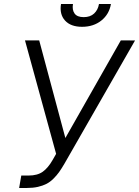

<svg xmlns="http://www.w3.org/2000/svg" viewBox="-20 -929 694 959"><path d="M75.6 9.9 86.3 -52.2H122.9Q166.9 -52.2 193.5 -71.2Q220.2 -90.2 243.3 -130.7L260.3 -160.5L104.8 -727.3H175.8L306.5 -239.7L583.5 -727.3L654.5 -726.9L301.5 -110.8Q286.9 -85.9 275 -69.2Q263.1 -52.6 246.8 -36.4Q230.5 -20.2 212.4 -10.8Q194.2 -1.4 169.6 4.3Q144.9 9.9 114 9.9ZM474.4 -909.1H534.1Q525.6 -858 486.3 -826.5Q447.1 -795.1 389.9 -795.1Q333.1 -795.1 304.7 -826.5Q276.3 -858 284.8 -909.1H344.5Q339.5 -879.6 352.5 -861.5Q365.4 -843.4 398.1 -843.4Q430.8 -843.4 450.1 -861.5Q469.5 -879.6 474.4 -909.1Z"/></svg>

Font: Karasuma Gothic
Style: Light Italic
Weight: 300
Italic angle: 9.39998°
Designer: Rasmus Andersson / Ryoko Nishizuka
Foundry: rsms
Version: Version 1.00